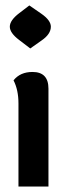

<svg xmlns="http://www.w3.org/2000/svg" viewBox="-20 -686 265 706"><path d="M91.3 -507.8 50.3 -539.1Q16.1 -564.9 16.1 -587.9Q16.1 -611.3 50.8 -637.7L87.9 -666L131.8 -635.7Q167 -611.3 167 -587.9Q167 -560.5 132.8 -537.1ZM47.9 0V-305.7Q47.9 -355 29.8 -390.6Q54.2 -421.4 99.6 -421.4Q158.2 -421.4 158.2 -359.9V0Z"/></svg>

Font: ALMAS
Style: Bold
Weight: 700
Designer: ALMAS Font/ by Husham Jawad Kadhim, derived from the Bainsely font by/ Paul James MIller
Foundry: High-Logic / Made with FontCreator
Version: Version 1.411;September 19, 2021;FontCreator 14.0.0.2814 32-